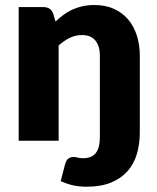

<svg xmlns="http://www.w3.org/2000/svg" viewBox="-20 -546 610 745"><path d="M52.5 0V-518.5H148.5Q177.5 -518.5 186.5 -492.5L195.5 -462.5Q210.5 -476.5 226.5 -488.5Q242.5 -500.5 260.8 -508.8Q279 -517 300.2 -521.8Q321.5 -526.5 346.5 -526.5Q389 -526.5 421.8 -511.8Q454.5 -497 477 -470.8Q499.5 -444.5 511 -408.2Q522.5 -372 522.5 -329.5V-32.5Q522.5 13 511 51.8Q499.5 90.5 474.5 118.5Q449.5 146.5 410.5 162.5Q371.5 178.5 317 178.5Q302.5 178.5 289.8 177.2Q277 176 265 173.5Q253 171 241 166.8Q229 162.5 215.5 157L232.5 91.5Q237.5 74 246.2 68.5Q255 63 266 63Q270.5 63 274 63.8Q277.5 64.5 281.5 65.5Q285.5 66.5 290.5 67.2Q295.5 68 302.5 68Q335.5 68 351.5 48Q367.5 28 367.5 -14.5V-329.5Q367.5 -367.5 350 -388.8Q332.5 -410 298.5 -410Q273 -410 250.5 -399Q228 -388 207.5 -369.5V0Z"/></svg>

Font: Lato Black
Style: Regular
Weight: 900
Designer: Lukasz Dziedzic
Foundry: tyPoland Lukasz Dziedzic
Version: Version 2.007; 2014-02-27